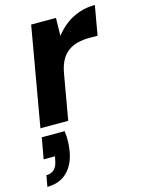

<svg xmlns="http://www.w3.org/2000/svg" viewBox="-139 -580 691 934"><g transform="rotate(-15 207.0 -113.5)"><path d="M22 0 109 -499H234L232 -409Q256 -440 286.5 -463Q317 -486 354.5 -498.5Q392 -511 433 -511L407 -363H365Q334 -363 307.5 -356.5Q281 -350 259.5 -335Q238 -320 223.5 -294Q209 -268 202 -229L162 0ZM-19 284 -9 228Q17 228 32 212.5Q47 197 52 165L55 150H-2L17 44H132Q136 71 135 97Q134 123 130 146Q119 210 81 247Q43 284 -19 284Z"/></g></svg>

Font: DM Sans 20pt ExtraBold
Style: Italic
Weight: 800
Italic angle: -10°
Version: Version 4.004;gftools[0.9.30]